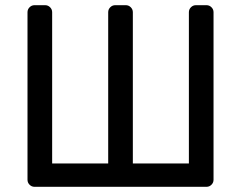

<svg xmlns="http://www.w3.org/2000/svg" viewBox="-20 -720 929 740"><path d="M86 -27V-673Q86 -684 94 -692Q102 -700 113 -700H154Q165 -700 173 -692Q181 -684 181 -673V-90H397V-673Q397 -684 405 -692Q413 -700 424 -700H465Q476 -700 484 -692Q492 -684 492 -673V-90H708V-673Q708 -684 716 -692Q724 -700 735 -700H776Q787 -700 795 -692Q803 -684 803 -673V-27Q803 -16 795 -8Q787 0 776 0H113Q102 0 94 -8Q86 -16 86 -27Z"/></svg>

Font: Contemporary
Style: Regular
Weight: 400
Designer: Victor Tran
Foundry: Victor Tran
Version: Version 1.100